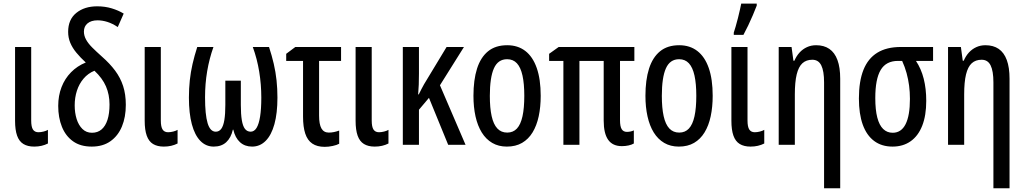

<svg xmlns="http://www.w3.org/2000/svg" viewBox="-20 -798 5644 1058"><path d="M151.9 -539.1V-134.3Q151.9 -99.1 161.6 -84.2Q171.4 -69.3 191.9 -69.3Q205.6 -69.3 220.5 -73.2Q235.4 -77.1 244.1 -82.5V-7.3Q228 1 209 5.4Q189.9 9.8 168.5 9.8Q132.3 9.8 108.9 -4.6Q85.4 -19 74.2 -50.5Q63 -82 63 -132.8V-539.1Z M515.6 -763.2Q558.1 -763.2 595.5 -752Q632.8 -740.7 661.6 -723.1L628.9 -648.9Q599.6 -668.5 571.8 -677.2Q543.9 -686 517.6 -686Q482.9 -686 462.6 -669.4Q442.4 -652.8 442.4 -624Q442.4 -601.6 454.1 -580.1Q465.8 -558.6 488 -536.4Q510.3 -514.2 541.5 -486.3Q585 -448.2 614.3 -408.9Q643.6 -369.6 658.4 -324Q673.3 -278.3 673.3 -220.2Q673.3 -152.8 651.9 -101.1Q630.4 -49.3 588.6 -19.8Q546.9 9.8 485.4 9.8Q423.3 9.8 382.6 -19.3Q341.8 -48.3 321.3 -99.1Q300.8 -149.9 300.8 -214.4Q300.8 -270.5 319.1 -317.9Q337.4 -365.2 371.6 -399.9Q405.8 -434.6 452.6 -453.6Q422.9 -481 400.9 -507.6Q378.9 -534.2 367.2 -562.3Q355.5 -590.3 355.5 -622.6Q355.5 -690.4 400.4 -726.8Q445.3 -763.2 515.6 -763.2ZM500.5 -408.2Q464.8 -393.6 440.4 -364.7Q416 -335.9 403.8 -298.1Q391.6 -260.3 391.6 -217.3Q391.6 -176.3 402.3 -142.1Q413.1 -107.9 434.3 -87.2Q455.6 -66.4 486.8 -66.4Q518.1 -66.4 539.6 -84.7Q561 -103 572.3 -137.7Q583.5 -172.4 583.5 -222.2Q583.5 -276.4 564 -321.8Q544.4 -367.2 500.5 -408.2Z M866.2 -539.1V-134.3Q866.2 -99.1 876 -84.2Q885.7 -69.3 906.2 -69.3Q919.9 -69.3 934.8 -73.2Q949.7 -77.1 958.5 -82.5V-7.3Q942.4 1 923.3 5.4Q904.3 9.8 882.8 9.8Q846.7 9.8 823.2 -4.6Q799.8 -19 788.6 -50.5Q777.3 -82 777.3 -132.8V-539.1Z M1462.4 -539.1Q1478 -491.7 1488.5 -446.5Q1499 -401.4 1503.9 -355.2Q1508.8 -309.1 1508.8 -259.8Q1508.8 -174.3 1492.2 -114Q1475.6 -53.7 1444.1 -22Q1412.6 9.8 1369.1 9.8Q1329.1 9.8 1302.5 -14.4Q1275.9 -38.6 1265.6 -83.5H1263.2Q1252.9 -38.6 1226.6 -14.4Q1200.2 9.8 1157.7 9.8Q1114.7 9.8 1084 -21.7Q1053.2 -53.2 1037.1 -113.5Q1021 -173.8 1021 -259.8Q1021 -310.5 1025.9 -355.7Q1030.8 -400.9 1041 -445.6Q1051.3 -490.2 1066.9 -539.1H1156.2Q1133.3 -474.6 1121.6 -405.5Q1109.9 -336.4 1109.9 -261.7Q1109.9 -166.5 1124 -119.4Q1138.2 -72.3 1168.9 -72.3Q1187.5 -72.3 1199.2 -88.1Q1210.9 -104 1216.3 -136.7Q1221.7 -169.4 1221.7 -219.7V-353.5H1307.1V-219.7Q1307.1 -168.5 1312.5 -136Q1317.9 -103.5 1329.6 -88.1Q1341.3 -72.8 1360.8 -72.3Q1380.9 -72.3 1393.8 -93.3Q1406.7 -114.3 1413.3 -156Q1419.9 -197.8 1419.9 -260.3Q1419.9 -332.5 1408.4 -402.8Q1397 -473.1 1373 -539.1Z M1859.4 -539.1V-462.4H1738.3V-161.1Q1738.3 -113.3 1751.2 -90.3Q1764.2 -67.4 1792 -67.4Q1806.2 -67.4 1820.3 -70.3Q1834.5 -73.2 1849.1 -78.6V-5.9Q1835.9 1.5 1813.2 6.3Q1790.5 11.2 1769.5 11.2Q1727.5 11.2 1700.9 -6.8Q1674.3 -24.9 1662.1 -61.8Q1649.9 -98.6 1649.9 -155.8V-462.4H1557.1V-501.5L1607.4 -539.1Z M2028.3 -539.1V-134.3Q2028.3 -99.1 2038.1 -84.2Q2047.9 -69.3 2068.4 -69.3Q2082 -69.3 2096.9 -73.2Q2111.8 -77.1 2120.6 -82.5V-7.3Q2104.5 1 2085.4 5.4Q2066.4 9.8 2044.9 9.8Q2008.8 9.8 1985.4 -4.6Q1961.9 -19 1950.7 -50.5Q1939.5 -82 1939.5 -132.8V-539.1Z M2536.6 -539.1 2404.3 -328.1 2545.4 0H2449.7L2343.8 -258.8L2288.6 -193.4V0H2199.7V-539.1H2288.6V-392.1Q2288.6 -360.8 2287.6 -332.5Q2286.6 -304.2 2284.2 -277.8H2287.6Q2294.9 -293 2302.5 -307.4Q2310.1 -321.8 2316.9 -334L2440.9 -539.1Z M2959.5 -270Q2959.5 -208.5 2948.5 -157.2Q2937.5 -106 2914.8 -68.6Q2892.1 -31.2 2856.9 -10.7Q2821.8 9.8 2772.9 9.8Q2727.1 9.8 2692.4 -10.5Q2657.7 -30.8 2634.8 -67.9Q2611.8 -105 2600.3 -156.5Q2588.9 -208 2588.9 -270Q2588.9 -357.4 2608.6 -419.7Q2628.4 -481.9 2669.4 -515.4Q2710.4 -548.8 2774.9 -548.8Q2833.5 -548.8 2874.8 -517.1Q2916 -485.4 2937.7 -423.3Q2959.5 -361.3 2959.5 -270ZM2679.2 -269.5Q2679.2 -203.1 2689.2 -158Q2699.2 -112.8 2720.5 -90.1Q2741.7 -67.4 2774.9 -67.4Q2807.6 -67.4 2828.4 -89.6Q2849.1 -111.8 2859.1 -157Q2869.1 -202.1 2869.1 -270Q2869.1 -336.9 2859.1 -381.8Q2849.1 -426.8 2828.4 -449.2Q2807.6 -471.7 2774.4 -471.7Q2724.1 -471.7 2701.7 -421.4Q2679.2 -371.1 2679.2 -269.5Z M3434.6 -71.3Q3443.4 -71.3 3453.6 -73.2Q3463.9 -75.2 3472.7 -79.6V-7.3Q3461.4 -0.5 3443.8 3.4Q3426.3 7.3 3406.7 7.3Q3356 7.3 3331.3 -27.6Q3306.6 -62.5 3306.6 -133.8V-462.4H3172.9V0H3084.5V-462.4H3005.9V-501.5L3058.6 -539.1H3475.6V-462.4H3396.5V-135.7Q3396.5 -101.1 3405.8 -86.2Q3415 -71.3 3434.6 -71.3Z M3907.2 -270Q3907.2 -208.5 3896.2 -157.2Q3885.3 -106 3862.5 -68.6Q3839.8 -31.2 3804.7 -10.7Q3769.5 9.8 3720.7 9.8Q3674.8 9.8 3640.1 -10.5Q3605.5 -30.8 3582.5 -67.9Q3559.6 -105 3548.1 -156.5Q3536.6 -208 3536.6 -270Q3536.6 -357.4 3556.4 -419.7Q3576.2 -481.9 3617.2 -515.4Q3658.2 -548.8 3722.7 -548.8Q3781.2 -548.8 3822.5 -517.1Q3863.8 -485.4 3885.5 -423.3Q3907.2 -361.3 3907.2 -270ZM3627 -269.5Q3627 -203.1 3637 -158Q3647 -112.8 3668.2 -90.1Q3689.5 -67.4 3722.7 -67.4Q3755.4 -67.4 3776.1 -89.6Q3796.9 -111.8 3806.9 -157Q3816.9 -202.1 3816.9 -270Q3816.9 -336.9 3806.9 -381.8Q3796.9 -426.8 3776.1 -449.2Q3755.4 -471.7 3722.2 -471.7Q3671.9 -471.7 3649.4 -421.4Q3627 -371.1 3627 -269.5Z M4099.1 -539.1V-134.3Q4099.1 -99.1 4108.9 -84.2Q4118.7 -69.3 4139.2 -69.3Q4152.8 -69.3 4167.7 -73.2Q4182.6 -77.1 4191.4 -82.5V-7.3Q4175.3 1 4156.2 5.4Q4137.2 9.8 4115.7 9.8Q4079.6 9.8 4056.2 -4.6Q4032.7 -19 4021.5 -50.5Q4010.3 -82 4010.3 -132.8V-539.1ZM4023.4 -606V-618.2Q4027.3 -629.9 4033.7 -651.6Q4040 -673.3 4046.4 -698.5Q4052.7 -723.6 4057.6 -745.6Q4062.5 -767.6 4064.5 -778.3H4149.9V-767.1Q4140.6 -743.2 4128.7 -714.8Q4116.7 -686.5 4103.3 -658.4Q4089.8 -630.4 4076.7 -606Z M4477.1 -548.8Q4520.5 -548.8 4550 -528.6Q4579.6 -508.3 4594.7 -467.3Q4609.9 -426.3 4609.9 -364.3V239.3H4521V-343.8Q4521 -406.7 4505.6 -437.7Q4490.2 -468.8 4456.1 -468.8Q4422.9 -468.8 4401.6 -449.5Q4380.4 -430.2 4370.1 -387.9Q4359.9 -345.7 4359.9 -277.8V0H4271V-539.1H4341.8L4352.1 -463.4H4357.4Q4368.7 -489.7 4386.2 -508.8Q4403.8 -527.8 4426.8 -538.3Q4449.7 -548.8 4477.1 -548.8Z M5084 -242.2Q5084 -161.6 5061.8 -105.2Q5039.6 -48.8 4997.8 -19.5Q4956.1 9.8 4898.4 9.8Q4838.4 9.8 4796.9 -21.2Q4755.4 -52.2 4734.1 -111.3Q4712.9 -170.4 4712.9 -255.4Q4712.9 -350.1 4738 -413.1Q4763.2 -476.1 4814.5 -507.6Q4865.7 -539.1 4943.8 -539.1H5121.6V-462.4H5027.3Q5056.2 -418.9 5070.1 -364Q5084 -309.1 5084 -242.2ZM4803.2 -257.8Q4803.2 -192.9 4814.2 -150.4Q4825.2 -107.9 4846.7 -87.2Q4868.2 -66.4 4898.9 -66.4Q4946.3 -66.4 4970.2 -113.8Q4994.1 -161.1 4994.1 -252.9Q4994.1 -291 4989.5 -326.2Q4984.9 -361.3 4975.6 -395.3Q4966.3 -429.2 4951.2 -462.4H4928.2Q4862.8 -462.4 4833 -412.6Q4803.2 -362.8 4803.2 -257.8Z M5410.2 -548.8Q5453.6 -548.8 5483.2 -528.6Q5512.7 -508.3 5527.8 -467.3Q5543 -426.3 5543 -364.3V239.3H5454.1V-343.8Q5454.1 -406.7 5438.7 -437.7Q5423.3 -468.8 5389.2 -468.8Q5356 -468.8 5334.7 -449.5Q5313.5 -430.2 5303.2 -387.9Q5293 -345.7 5293 -277.8V0H5204.1V-539.1H5274.9L5285.2 -463.4H5290.5Q5301.8 -489.7 5319.3 -508.8Q5336.9 -527.8 5359.9 -538.3Q5382.8 -548.8 5410.2 -548.8Z"/></svg>

Font: Open Sans Condensed Medium
Style: Regular
Weight: 500
Width: 3
Designer: Monotype Design Team
Foundry: Monotype Imaging Inc.
Version: Version 3.000